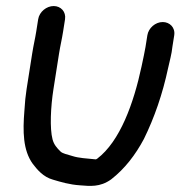

<svg xmlns="http://www.w3.org/2000/svg" viewBox="-20 -569 598 636"><path d="M106.4 -505 100.1 -465C96.2 -439.9 91.4 -422 86.5 -391L68.1 -274C64.7 -252.6 62.5 -230.7 60.8 -201.8C55.3 -134.1 55.8 -71.4 88.6 -26.2C102.9 -7.7 122.9 17.2 155.3 26.1C180.7 33.7 210.4 42.7 245.3 44.9C276.6 47.2 311 52.1 348.3 25.1C393.6 -10.1 428.9 -56.5 456.7 -108.7C491.3 -179.2 518.5 -257.1 537.1 -344.6C541.5 -365.3 548.8 -389.9 551.2 -414.8L557.1 -452C561.2 -478 542 -496 519 -496C494.7 -496 471.9 -476.3 468.1 -452L461.9 -413C460.6 -404.8 458.9 -395.9 456.6 -385.4L449 -349.4C422.7 -225.9 377.3 -100.7 301.9 -43.3C299.7 -41.8 297.9 -41.2 297.2 -41.1C266.5 -44.2 241 -45.3 220.3 -52C200.4 -57.9 187.9 -60.6 181.2 -66.4C168 -79.1 158.4 -90.5 154 -107.6C144.5 -143.6 147.8 -215 157.1 -274L175.5 -391C180 -419.5 184.7 -436.9 189.1 -465L195.4 -505C199.4 -530.3 181.3 -549 157.8 -549C134.4 -549 110.4 -530.3 106.4 -505Z"/></svg>

Font: Just Breathe
Style: BdObl3
Weight: 400
Foundry: Cannot Into Space Fonts
Version: Version 0.72